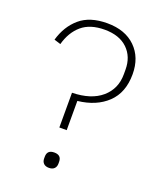

<svg xmlns="http://www.w3.org/2000/svg" viewBox="-134 -793 731 883"><g transform="rotate(20 231.0 -351.5)"><path d="M194 -184V-354Q287 -356 338 -400Q389 -444 389 -515V-538Q389 -601 349 -639.5Q309 -678 237 -678Q166 -678 125 -643Q84 -608 67 -546L35 -556Q55 -626 104 -668Q153 -710 238 -710Q326 -710 376.5 -660.5Q427 -611 427 -529Q427 -439 373.5 -388Q320 -337 230 -327V-184ZM212 7Q195 7 186 -2Q177 -11 177 -26V-35Q177 -68 212 -68Q247 -68 247 -35V-26Q247 -11 238 -2Q229 7 212 7Z"/></g></svg>

Font: IBM Plex Sans Hebrew ExtLt
Style: Regular
Weight: 200
Designer: Mike Abbink, Paul van der Laan, Pieter van Rosmalen, Yanek Iontef
Foundry: Bold Monday
Version: Version 1.3